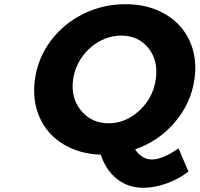

<svg xmlns="http://www.w3.org/2000/svg" viewBox="-20 -726 947 911"><path d="M146 -351.1Q160.2 -451.7 221.2 -533Q282.2 -614.3 375.5 -660.2Q468.8 -706.1 575.2 -706.1Q682.1 -706.1 762.2 -659.9Q842.3 -613.8 879.6 -532.5Q917 -451.2 902.8 -351.1Q886.7 -236.3 809.8 -146.2Q732.9 -56.2 621.1 -17.1Q653.3 30.8 700.2 30.8Q751 30.8 827.1 -22L874 87.9Q828.6 123.5 770.8 144.3Q712.9 165 660.2 165Q587.9 165 535.2 123.3Q482.4 81.5 458 7.8Q355.5 4.4 279.1 -42.7Q202.6 -89.8 167.2 -170.9Q131.8 -252 146 -351.1ZM327.1 -350.1Q314.5 -262.2 364.3 -201.7Q414.1 -141.1 495.1 -141.1Q576.2 -141.1 641.4 -201.4Q706.5 -261.7 719.2 -350.1Q731.9 -438 684.3 -497.6Q636.7 -557.1 555.2 -557.1Q502 -557.1 452.6 -530.3Q403.3 -503.4 369.4 -455.6Q335.4 -407.7 327.1 -350.1Z"/></svg>

Font: Trueno
Style: Bold Italic
Weight: 700
Designer: Julieta Ulanovsky
Foundry: Julieta Ulanovsky
Version: Version 3.001b | FøM Fix